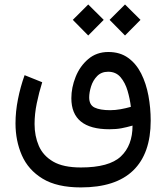

<svg xmlns="http://www.w3.org/2000/svg" viewBox="-20 -610 732 846"><path d="M530.8 -590.3 599.1 -522.5 530.8 -453.6 462.9 -522.5ZM368.7 -590.3 437 -522.5 368.7 -453.6 300.8 -522.5ZM336.4 215.8Q231 215.8 167.7 177.2Q104.5 138.7 76.4 74.5Q48.3 10.3 48.3 -66.4Q48.3 -118.2 59.1 -172.6Q69.8 -227.1 88.4 -278.8L166 -247.6Q151.9 -202.6 142.1 -155.3Q132.3 -107.9 132.3 -63.5Q132.3 -10.7 151.1 32.7Q169.9 76.2 214.4 102.1Q258.8 127.9 336.4 127.9Q460.9 127.9 512.5 79.3Q564 30.8 564 -56.6Q538.6 -49.3 515.4 -44.9Q492.2 -40.5 461.9 -40.5Q294.4 -40.5 294.4 -177.2Q294.4 -224.1 313.2 -271.2Q332 -318.4 368.7 -349.6Q405.3 -380.9 457.5 -380.9Q508.8 -380.9 544.4 -355.2Q580.1 -329.6 602.1 -285.9Q624 -242.2 634 -188.5Q644 -134.8 644 -78.1Q644 66.4 566.9 141.1Q489.7 215.8 336.4 215.8ZM465.3 -124.5Q488.3 -124.5 511.2 -128.7Q534.2 -132.8 556.6 -139.2Q552.7 -173.8 542.2 -209.7Q531.7 -245.6 511.2 -269.8Q490.7 -293.9 456.5 -293.9Q426.8 -293.9 408.2 -274.9Q389.6 -255.9 381.3 -229.2Q373 -202.6 373 -180.7Q373 -147.5 397 -136Q420.9 -124.5 465.3 -124.5Z"/></svg>

Font: Vazirmatn UI FD
Style: Regular
Weight: 400
Designer: Saber Rastikerdar
Foundry: Saber Rastikerdar
Version: Version 33.003